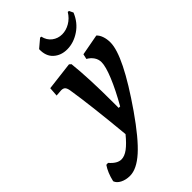

<svg xmlns="http://www.w3.org/2000/svg" viewBox="-387 -782 1109 1109"><g transform="rotate(-45 167.0 -228.0)"><path d="M415 -473Q429 -461 437 -438Q445 -415 445 -387Q445 -280 259 -12Q167 120 101 179Q35 238 -20 238Q-53 238 -78.5 225Q-104 212 -111 191Q-98 134 -72 96L-57 95Q-22 136 12 136Q38 136 67 114.5Q96 93 132 49Q107 -215 84 -358Q80 -378 72 -385.5Q64 -393 48 -393Q47 -393 8 -390L12 -446L186 -467L197 -457Q211 -329 211 -127V-86H223Q272 -172 300 -240Q328 -308 328 -343Q328 -366 315 -385.5Q302 -405 279 -418L286 -449ZM177 -694 186 -693Q194 -657 220.5 -637Q247 -617 281 -617Q313 -617 344 -635Q375 -653 395 -686L404 -685L416 -660Q392 -601 342.5 -568Q293 -535 240 -535Q190 -535 157 -565Q124 -595 126 -651Z"/></g></svg>

Font: Alegreya
Style: Bold Italic
Weight: 700
Italic angle: -7°
Designer: Juan Pablo del Peral
Foundry: Huerta Tipografica
Version: Version 2.007; ttfautohint (v1.6)